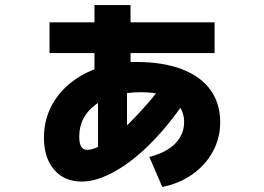

<svg xmlns="http://www.w3.org/2000/svg" viewBox="-20 -663 1040 756"><path d="M366 -42V-327H352V-643H494V-327H480V-42ZM175 -454V-575H825V-454ZM568 -45Q611 -56 641.5 -75Q672 -94 688.5 -121.5Q705 -149 705 -182Q705 -219 685 -245.5Q665 -272 627.5 -286Q590 -300 537 -300Q482 -300 436.5 -288Q391 -276 358.5 -252.5Q326 -229 309 -197Q292 -165 292 -125Q292 -99 299.5 -86Q307 -73 323 -73Q343 -73 369 -86Q395 -99 426 -122.5Q457 -146 490.5 -179.5Q524 -213 559.5 -253.5Q595 -294 629 -341L718 -279Q678 -218 635.5 -167Q593 -116 549.5 -75.5Q506 -35 462.5 -6.5Q419 22 378.5 37Q338 52 302 52Q233 52 193 5Q153 -42 153 -121Q153 -186 180 -240.5Q207 -295 256 -335Q305 -375 371 -397Q437 -419 516 -419Q621 -419 695 -391Q769 -363 808 -310Q847 -257 847 -181Q847 -119 818 -66Q789 -13 737.5 23.5Q686 60 619 73Z"/></svg>

Font: M PLUS 1 Thin ExtraBold
Style: Regular
Weight: 800
Version: Version 1.001